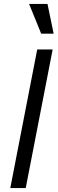

<svg xmlns="http://www.w3.org/2000/svg" viewBox="-20 -950 291 970"><path d="M246 -700 110 0H32L168 -700ZM251 -780H188L127 -930H220Z"/></svg>

Font: MedMera Sans
Style: Italic
Weight: 400
Italic angle: -11°
Designer: Kasper Nordkvist
Foundry: UNCUT.wtf
Version: Version 1.300